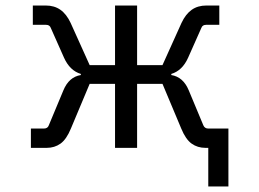

<svg xmlns="http://www.w3.org/2000/svg" viewBox="-20 -536 940 696"><path d="M725 0Q696 0 674.5 -15.5Q653 -31 637 -70L569 -232H477V0H397V-232H305L237 -70Q221 -31 199.5 -15.5Q178 0 149 0H92V-70H139Q153 -70 157 -82L210 -209Q230 -257 273 -264V-268Q233 -280 212 -327L164 -435Q160 -446 147 -446H99V-516H146Q177 -516 199 -500.5Q221 -485 236 -453L305 -300H397V-516H477V-300H569L638 -453Q653 -485 675 -500.5Q697 -516 728 -516H775V-446H727Q714 -446 710 -435L662 -327Q641 -280 601 -268V-264Q644 -257 664 -209L717 -82Q722 -70 735 -70H808V140H735V0Z"/></svg>

Font: iA Writer Duo V
Style: Regular
Weight: 400
Designer: Mike Abbink, Paul van der Laan, Pieter van Rosmalen, Oliver Reichenstein
Foundry: Information Architects Inc.
Version: Version 2.000